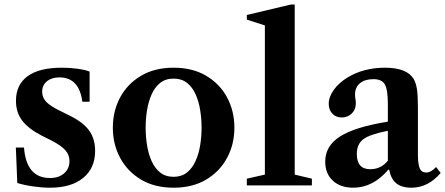

<svg xmlns="http://www.w3.org/2000/svg" viewBox="-20 -842 2022 872"><path d="M207 10.5Q171 10.5 129.5 4.5Q88 -1.5 58.5 -11L52 -172H89Q99.5 -33.5 207 -33.5Q247 -33.5 271.2 -54.8Q295.5 -76 295.5 -110.5Q295.5 -138.5 277 -159.5Q258.5 -180.5 214.5 -203.5L168.5 -226.5Q108 -258 80.2 -295Q52.5 -332 52.5 -384Q52.5 -457.5 105.5 -496Q158.5 -534.5 260.5 -534.5Q297.5 -534.5 332 -529.8Q366.5 -525 387 -517V-380H354Q339.5 -490.5 250 -490.5Q214.5 -490.5 193 -472.8Q171.5 -455 171.5 -425.5Q171.5 -399 190.2 -379.2Q209 -359.5 256 -337L303 -313.5Q359.5 -285 385.8 -247.8Q412 -210.5 412 -156.5Q412 -78.5 357.8 -34Q303.5 10.5 207 10.5Z M768.5 10.5Q682.5 10.5 620.8 -26.2Q559 -63 525.8 -124.8Q492.5 -186.5 492.5 -262Q492.5 -338 525.8 -399.8Q559 -461.5 620.8 -498Q682.5 -534.5 768.5 -534.5Q854.5 -534.5 916.2 -498Q978 -461.5 1011.2 -399.8Q1044.5 -338 1044.5 -262Q1044.5 -186.5 1011.2 -124.8Q978 -63 916.2 -26.2Q854.5 10.5 768.5 10.5ZM768.5 -39Q804.5 -39 829 -58.5Q853.5 -78 868.2 -110.8Q883 -143.5 889.2 -183Q895.5 -222.5 895.5 -262.5Q895.5 -302 889.2 -341.5Q883 -381 868.5 -413.5Q854 -446 829.5 -465.5Q805 -485 768.5 -485Q732 -485 707.5 -465.5Q683 -446 668.5 -413.2Q654 -380.5 647.8 -341.2Q641.5 -302 641.5 -262Q641.5 -222 647.8 -182.5Q654 -143 668.5 -110.5Q683 -78 707.5 -58.5Q732 -39 768.5 -39Z M1101 0V-30.5L1183 -49V-726.5L1101 -753V-774L1301 -821.5H1318.5V-49L1396.5 -30.5V0Z M1584 10.5Q1526 10.5 1491.5 -21.5Q1457 -53.5 1457 -108Q1457 -179.5 1524.8 -222.5Q1592.5 -265.5 1741.5 -289.5V-369Q1741.5 -435 1727.8 -458.8Q1714 -482.5 1676 -482.5Q1637 -482.5 1614.8 -464Q1592.5 -445.5 1592.5 -413.5Q1592.5 -403 1594.2 -392.5Q1596 -382 1596 -372Q1596 -344.5 1577.5 -326.5Q1559 -308.5 1532 -308.5Q1506 -308.5 1489.5 -325.8Q1473 -343 1473 -370.5Q1473 -402 1496 -434Q1519 -466 1559 -490.5Q1632 -534.5 1729 -534.5Q1826.5 -534.5 1858.5 -484Q1869 -466 1873.5 -437.8Q1878 -409.5 1878 -352.5V-142Q1878 -96.5 1886.2 -77.5Q1894.5 -58.5 1915 -58.5Q1938 -58.5 1960.5 -83.5L1981.5 -56.5Q1924 10.5 1849 10.5Q1803.5 10.5 1779.2 -10Q1755 -30.5 1747.5 -71.5H1743.5Q1674.5 10.5 1584 10.5ZM1661.5 -73.5Q1711 -73.5 1741.5 -112.5V-248Q1660 -232 1630.2 -209.8Q1600.5 -187.5 1600.5 -143Q1600.5 -73.5 1661.5 -73.5Z"/></svg>

Font: Libre Caslon Text SemiBold
Style: Regular
Weight: 600
Designer: Pablo Impallari, Rodrigo Fuenzalida, Katja Schimmel
Foundry: Pablo Impallari, Rodrigo Fuenzalida
Version: Version 2.000